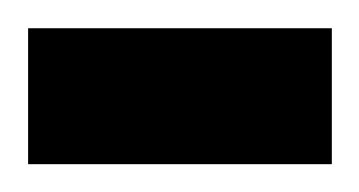

<svg xmlns="http://www.w3.org/2000/svg" viewBox="-30 -118 258 138"><path d="M-9.8 -97.7H208.5V0H-9.8Z"/></svg>

Font: Sukar
Style: black
Weight: 900
Designer: Dario Muhafara - Ghiath Alsory
Foundry: Dario Muhafara - Ghiath Alsory
Version: Version 1.00 March 27, 2016, initial release